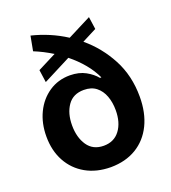

<svg xmlns="http://www.w3.org/2000/svg" viewBox="-141 -872 882 989"><g transform="rotate(-20 300.0 -377.5)"><path d="M464.8 -685.1 384.8 -644Q462.9 -579.1 512 -486.8Q561 -394.5 561 -279.3Q561 -190.9 529.1 -125.5Q497.1 -60.1 438 -24.4Q378.9 11.2 297.9 11.7Q219.7 11.2 161.4 -21.7Q103 -54.7 70.8 -113.5Q38.6 -172.4 38.6 -250Q38.6 -322.3 66.4 -379.9Q94.2 -437.5 144.3 -471.4Q194.3 -505.4 259.8 -505.4Q309.6 -504.9 345 -485.4Q380.4 -465.8 401.4 -439.9H409.2Q390.1 -481.4 357.9 -520.3Q325.7 -559.1 283.7 -592.8L131.8 -515.1L122.1 -584L223.6 -635.7Q176.3 -665.5 124.5 -686.5L139.6 -767.1Q188 -755.4 235.4 -735.4Q282.7 -715.3 325.7 -687.5L455.1 -753.4ZM182.6 -258.8Q182.6 -192.4 212.6 -148.4Q242.7 -104.5 301.3 -104.5Q357.9 -104.5 389.4 -146.5Q420.9 -188.5 420.9 -256.3Q420.9 -298.8 408 -333.7Q395 -368.7 368.7 -389.4Q342.3 -410.2 301.3 -410.2Q242.2 -410.2 212.4 -367.4Q182.6 -324.7 182.6 -258.8Z"/></g></svg>

Font: Konkhmer Sleokchher
Style: Regular
Weight: 400
Designer: Suon May Sophanith
Version: Version 1.000; ttfautohint (v1.8.4.7-5d5b);gftools[0.9.23]